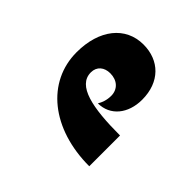

<svg xmlns="http://www.w3.org/2000/svg" viewBox="-56 -989 600 600"><g transform="rotate(-45 244.5 -689.0)"><path d="M74 -549H210C210 -671 226 -753 285 -753C311 -753 326 -734 326 -708C326 -677 307 -656 278 -656C259 -656 243 -662 232 -669C232 -615 276 -579 338 -579C416 -579 463 -628 463 -698C463 -777 398 -829 298 -829C167 -829 74 -715 74 -549Z"/></g></svg>

Font: Noto Serif Armenian Condensed Black
Style: Regular
Weight: 900
Width: 3
Designer: Monotype Design Team
Foundry: Monotype Imaging Inc.
Version: Version 2.008